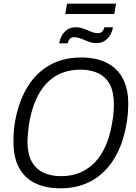

<svg xmlns="http://www.w3.org/2000/svg" viewBox="-20 -1010 740 1042"><path d="M308 12Q227 12 169.5 -16.5Q112 -45 82.5 -101Q53 -157 53 -240Q53 -268 55 -296Q57 -324 62 -353Q82 -461 129 -538Q176 -615 249.5 -656.5Q323 -698 420 -698Q502 -698 559 -669.5Q616 -641 646 -585Q676 -529 676 -447Q676 -420 673.5 -391.5Q671 -363 666 -334Q647 -226 599.5 -148.5Q552 -71 478.5 -29.5Q405 12 308 12ZM311 -54Q369 -54 415 -73.5Q461 -93 495.5 -129.5Q530 -166 553 -218Q576 -270 587 -335Q591 -354 593 -369.5Q595 -385 596 -398Q597 -411 597.5 -422.5Q598 -434 598 -445Q598 -510 576.5 -551Q555 -592 514 -612Q473 -632 416 -632Q359 -632 313 -613Q267 -594 232.5 -557.5Q198 -521 175 -469Q152 -417 140 -351Q137 -333 135 -317.5Q133 -302 132 -289Q131 -276 130 -264.5Q129 -253 129 -242Q129 -177 151 -135.5Q173 -94 214 -74Q255 -54 311 -54ZM301 -775Q306 -801 317.5 -820Q329 -839 347.5 -850.5Q366 -862 390 -862Q414 -862 434.5 -854Q455 -846 474.5 -838Q494 -830 512 -830Q527 -830 535 -839Q543 -848 547 -862H593Q589 -837 576.5 -817.5Q564 -798 546 -787Q528 -776 503 -776Q481 -776 460.5 -784Q440 -792 420.5 -800Q401 -808 382 -808Q367 -808 359 -799Q351 -790 347 -775ZM334 -934 344 -990H610L600 -934Z"/></svg>

Font: Archivo SemiCondensed Light
Style: Italic
Weight: 300
Width: 4
Italic angle: -10°
Designer: Hector Gatti
Foundry: Omnibus-Type
Version: Version 2.001